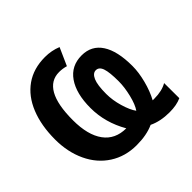

<svg xmlns="http://www.w3.org/2000/svg" viewBox="-173 -878 1068 1068"><g transform="rotate(-45 361.0 -344.0)"><path d="M461.4 -127.4Q481.4 -155.8 494.9 -211.2Q508.3 -266.6 508.3 -312Q508.3 -383.3 497.6 -414.8Q486.8 -446.3 461.4 -446.3Q437.5 -446.3 423.3 -414.1Q409.2 -381.8 409.2 -312Q409.2 -262.7 424.8 -209.5Q440.4 -156.2 461.4 -127.4ZM680.2 -7.8Q643.1 9.8 586.4 9.8Q515.1 9.8 462.4 -15.6Q406.7 9.8 328.1 9.8Q238.8 9.8 170.7 -34.2Q102.5 -78.1 65.7 -156.7Q28.8 -235.4 28.8 -333.5Q28.8 -443.4 62.3 -525.9Q95.7 -608.4 159.4 -653.3Q223.1 -698.2 313.5 -698.2Q364.7 -698.2 410.2 -679.7L363.8 -575.7Q336.9 -583.5 310.1 -583.5Q243.7 -583.5 209.2 -522.5Q174.8 -461.4 174.8 -339.8Q174.8 -222.7 220.7 -160.2Q266.6 -97.7 353 -97.7Q292 -203.6 292 -318.4Q292 -431.6 336.9 -496.1Q381.8 -560.5 463.9 -560.5Q541.5 -560.5 582 -498.5Q622.6 -436.5 622.6 -318.4Q622.6 -268.6 607.4 -209.7Q592.3 -150.9 566.9 -104H579.1Q640.6 -104 679.7 -127Z"/></g></svg>

Font: Arial
Style: Bold
Weight: 700
Designer: Steve Matteson
Foundry: Ascender Corporation
Version: Version 2.00.3